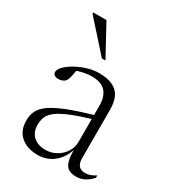

<svg xmlns="http://www.w3.org/2000/svg" viewBox="-172 -784 800 889"><g transform="rotate(30 228.0 -340.0)"><path d="M326 -287.5 328.5 -267Q252.5 -245.5 207 -227Q161.5 -208.5 138 -190.8Q114.5 -173 106.8 -154Q99 -135 99 -112Q99 -72.5 123.2 -50.5Q147.5 -28.5 187.5 -28.5Q219 -28.5 245.2 -43.5Q271.5 -58.5 287.2 -83Q303 -107.5 303 -136.5V-332Q303 -378.5 280 -404.8Q257 -431 204 -431Q181.5 -431 156.2 -425Q131 -419 101.5 -405.5L130.5 -424Q128 -408 125.2 -394.2Q122.5 -380.5 119 -370.5Q115.5 -360.5 110.5 -355.5Q105 -349 95 -345.8Q85 -342.5 75 -342.5Q62 -342.5 54.5 -348.2Q47 -354 47 -363.5Q47 -378.5 64.2 -395.5Q81.5 -412.5 108.5 -427.5Q135.5 -442.5 166.5 -451.8Q197.5 -461 225.5 -461Q274 -461 302.5 -446.5Q331 -432 343 -404.8Q355 -377.5 355 -340V-81Q355 -61.5 360.8 -49.8Q366.5 -38 376.5 -32.8Q386.5 -27.5 400 -27.5Q414 -27.5 427 -31.8Q440 -36 456 -46.5V-33.5Q435 -11 414.8 -1.5Q394.5 8 373 8Q347.5 8 331.5 -2Q315.5 -12 308.8 -36.5Q302 -61 303 -103.5L306 -105Q296 -67.5 275.8 -42Q255.5 -16.5 228 -3.2Q200.5 10 168.5 10Q113.5 10 78.8 -18.8Q44 -47.5 44 -103Q44 -130.5 54.2 -153.2Q64.5 -176 93.5 -197Q122.5 -218 178.2 -240Q234 -262 326 -287.5ZM222.5 -526H203.5L62 -684V-690.5H133Z"/></g></svg>

Font: Newsreader 36pt Light
Style: Regular
Weight: 300
Designer: Hugues Gentile
Foundry: Production Type
Version: Version 1.003